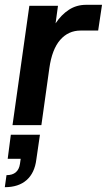

<svg xmlns="http://www.w3.org/2000/svg" viewBox="-37 -520 444 798"><path d="M15 0 85 -496H204L194 -423Q218 -459 249.5 -479.5Q281 -500 321 -500H387L371 -393H298Q247 -393 213 -354Q179 -315 168 -236L135 0ZM-17 258 -10 208Q39 208 46 161L49 140H-5L8 40H129L114 143Q107 199 73.5 228.5Q40 258 -17 258Z"/></svg>

Font: Host Grotesk SemiBold
Style: Italic
Weight: 600
Italic angle: -8°
Designer: Doğukan Karapınar based on Poppins by Indian Type Foundry, Jonny Pinhorn
Foundry: Element Type
Version: Version 1.001; ttfautohint (v1.8.4.7-5d5b)